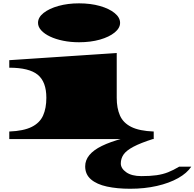

<svg xmlns="http://www.w3.org/2000/svg" viewBox="-20 -848 1186 1171"><path d="M36.6 0V-45.9Q124 -49.3 173.3 -74Q222.7 -98.6 242.7 -143.3Q262.7 -188 262.7 -251.5Q262.7 -349.1 210.2 -392.1Q157.7 -435.1 36.6 -435.1V-481L691.9 -524.9V-251.5Q691.9 -188 711.7 -143.3Q731.4 -98.6 780.5 -74Q829.6 -49.3 917.5 -45.9V0ZM461.9 -590.3Q410.6 -590.3 365 -599.6Q319.3 -608.9 285.6 -625Q251.5 -641.1 231.7 -662.6Q211.9 -684.1 211.9 -708.5Q211.9 -742.2 245.8 -769Q279.8 -795.9 336.7 -811.8Q393.6 -827.6 461.9 -827.6Q532.7 -827.6 589.4 -811.5Q646 -795.4 679.2 -768.3Q712.4 -741.2 712.4 -708.5Q712.4 -676.8 679.2 -649.7Q646 -622.6 589.4 -606.4Q532.7 -590.3 461.9 -590.3ZM773.4 303.2Q694.3 303.2 632.3 289.8Q570.3 276.4 534.9 246.1Q499.5 215.8 499.5 166.5Q499.5 91.8 601.3 42Q703.1 -7.8 907.7 -40.5L917 -1.5Q836.9 23.9 793.5 47.1Q750 70.3 733.4 94.7Q716.8 119.1 716.8 148.9Q716.8 179.2 750 202.6Q783.2 226.1 842.3 226.1Q896 226.1 934.3 220.7Q972.7 215.3 1004.9 202.6Q1037.1 189.9 1072.8 168.5H1146.5Q1120.6 208 1066.2 238.5Q1011.7 269 936.8 286.1Q861.8 303.2 773.4 303.2Z"/></svg>

Font: Asset
Style: Regular
Weight: 400
Version: Version 1.003; ttfautohint (v1.8.4.7-5d5b)